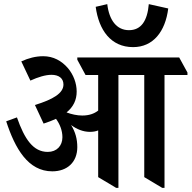

<svg xmlns="http://www.w3.org/2000/svg" viewBox="-20 -902 927 929"><path d="M624 -674C721 -674 780 -749 794 -861L700 -882C693 -801 663 -756 604 -756C544 -756 508 -805 499 -882L443 -869C458 -757 516 -674 624 -674ZM233 -73C305 -73 354 -117 354 -190C354 -229 345 -263 324 -297C351 -277 382 -264 415 -264C430 -264 443 -266 455 -271V-45L542 7H553V-539H678V-45L765 7H776V-539H887V-551L847 -624H354V-613L394 -539H455V-367C436 -352 411 -343 378 -343C353 -343 326 -349 302 -358C335 -385 351 -418 351 -459C351 -500 335 -541 309 -572C278 -608 238 -630 189 -630C153 -630 118 -621 83 -605L127 -512C164 -529 200 -540 229 -540C265 -540 287 -523 287 -493C287 -451 237 -421 149 -394L191 -304C213 -311 233 -319 251 -327C270 -301 282 -270 282 -238C282 -197 255 -167 211 -167C141 -167 99 -228 62 -334L10 -315C53 -183 116 -73 233 -73Z"/></svg>

Font: Noto Serif Devanagari Condensed SemiBold
Style: Regular
Weight: 600
Width: 3
Designer: Universal Thirst, Indian Type Foundry and the Monotype Design Team
Foundry: Monotype Imaging Inc.
Version: Version 2.004